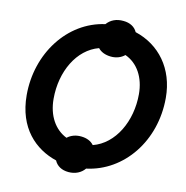

<svg xmlns="http://www.w3.org/2000/svg" viewBox="-85 -824 920 948"><g transform="rotate(10 374.5 -350.5)"><path d="M51 -298C51 -132 143 -41 250 -5C261 21 285 38 320 41C354 44 384 32 403 9C589 -14 730 -186 730 -403C730 -550 649 -657 527 -697C516 -722 492 -738 459 -741C422 -745 393 -733 373 -710C186 -685 51 -507 51 -298ZM185 -303C185 -440 255 -560 363 -588C376 -571 398 -560 426 -557C454 -554 479 -562 497 -577C560 -548 596 -482 596 -398C596 -262 525 -139 415 -111C402 -129 381 -140 353 -143C325 -146 300 -139 281 -124C221 -154 185 -218 185 -303Z"/></g></svg>

Font: Fixel Text 20240404 SemiBold
Style: Italic
Weight: 600
Width: 4
Italic angle: -10°
Designer: AlfaBravo + MacPaw
Foundry: Kyrylo Tkachov, Marchela Mozhyna, Serhii Makarenko, Maria Weinstein, Zakhar Kryvoshyya
Version: Version 1.211;Glyphs 3.2 (3225)